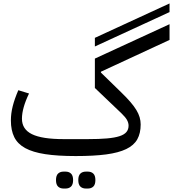

<svg xmlns="http://www.w3.org/2000/svg" viewBox="-20 -891 1001 1111"><path d="M418 12Q313 12 241.5 1Q170 -10 126 -34Q82 -58 62.5 -97.5Q43 -137 43 -194Q43 -234 53.5 -276Q64 -318 86 -369L148 -350Q107 -265 107 -204Q107 -143 165 -114.5Q223 -86 348 -86H488Q554 -86 599 -90Q644 -94 671.5 -103Q699 -112 711.5 -127Q724 -142 724 -164Q724 -180 715 -196.5Q706 -213 683 -235L529 -382V-552L961 -751V-660L564 -476V-471L682 -356Q713 -326 734.5 -301Q756 -276 769 -254.5Q782 -233 788 -212.5Q794 -192 794 -171Q794 -120 774.5 -85Q755 -50 710.5 -28.5Q666 -7 594.5 2.5Q523 12 418 12ZM477 200Q457 200 445 188.5Q433 177 433 151Q433 125 445 113.5Q457 102 477 102H488Q508 102 520 113.5Q532 125 532 151Q532 177 520 188.5Q508 200 488 200ZM348 200Q328 200 316 188.5Q304 177 304 151Q304 125 316 113.5Q328 102 348 102H359Q379 102 391 113.5Q403 125 403 151Q403 177 391 188.5Q379 200 359 200ZM529 -672 961 -871V-821L529 -622Z"/></svg>

Font: IBM Plex Sans Arabic
Style: Regular
Weight: 400
Designer: Mike Abbink, Paul van der Laan, Pieter van Rosmalen, Wael Morcos, Khajak Apelian
Foundry: Bold Monday
Version: Version 1.005